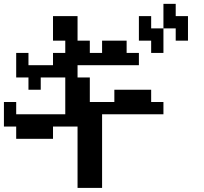

<svg xmlns="http://www.w3.org/2000/svg" viewBox="-20 -879 1040 978"><path d="M687.5 -671.9V-796.9H750V-734.4H812.5V-859.4H875V-796.9H937.5V-671.9H875V-734.4H812.5V-609.4H750V-671.9ZM0 -234.4V-359.4H62.5V-296.9H312.5V-484.4H187.5V-421.9H125V-484.4H62.5V-609.4H125V-546.9H250V-609.4H312.5V-671.9H250V-796.9H375V-671.9H437.5V-609.4H500V-671.9H625V-609.4H687.5V-546.9H375V-484.4H437.5V-359.4H562.5V-421.9H750V-359.4H812.5V-296.9H500V78.1H375V-234.4H250V-171.9H62.5V-234.4Z"/></svg>

Font: KH Dot Dougenzaka 16
Style: Regular
Weight: 400
Designer: Original version for X68000 by Keitarou Hiraki (http://hp.vector.co.jp/authors/VA000874/) / TrueType conversion by Homem
Version: Version 1.00.20150527